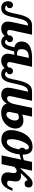

<svg xmlns="http://www.w3.org/2000/svg" viewBox="1240 -1827 555 3151"><g transform="rotate(90 1517.5 -251.5)"><path d="M-12.2 -29.8Q-24.9 -44.9 -31.5 -65.2Q-38.1 -85.4 -38.1 -106.9Q-38.1 -142.6 -21.5 -164.8Q-4.9 -187 23.9 -187Q47.4 -187 61.8 -172.6Q76.2 -158.2 76.2 -134.8Q76.2 -113.3 66.2 -100.8Q56.2 -88.4 41.5 -88.4Q38.1 -88.4 36.1 -88.9Q37.1 -75.2 44.4 -67.9Q54.2 -57.1 75.2 -57.1Q98.6 -57.1 113.8 -72.3Q128.9 -87.4 139.6 -116.2Q149.9 -145.5 156.7 -178.7Q161.6 -206.5 168.5 -235.8L171.9 -252Q187.5 -328.6 206.8 -377.4Q226.1 -426.3 250.5 -454.1Q272.5 -480 300 -490Q327.6 -500 363.8 -500H511.2L458 -252L440.4 -174.8Q434.1 -146.5 434.1 -132.8Q434.1 -90.8 474.1 -90.8Q488.8 -90.8 500 -95.9Q511.2 -101.1 521 -112.3Q529.8 -122.6 538.3 -138.2Q546.9 -153.8 558.1 -179.2H600.1Q537.1 5.9 414.1 5.9Q356.9 5.9 324.7 -26.4Q310.5 -40.5 303.2 -59.8Q295.9 -79.1 295.9 -100.1Q295.9 -142.1 317.9 -235.8L361.8 -434.1Q335.4 -434.1 316.9 -423.3Q298.3 -412.6 284.2 -389.6Q270.5 -367.7 259.3 -332.5Q248 -297.4 235.8 -242.2L233.9 -232.4Q218.8 -161.6 208.3 -123.5Q197.8 -85.4 183.1 -58.6Q165 -25.9 138.4 -10Q111.8 5.9 71.8 5.9Q17.1 5.9 -12.2 -29.8Z M548.3 -28.3Q534.7 -43.5 527.3 -64Q520 -84.5 520 -106.9Q520 -142.6 536.6 -164.8Q553.2 -187 582 -187Q605.5 -187 619.9 -172.6Q634.3 -158.2 634.3 -134.8Q634.3 -113.3 624.3 -100.8Q614.3 -88.4 599.6 -88.4Q596.2 -88.4 594.2 -88.9Q595.2 -75.7 603 -67.9Q612.8 -57.1 633.3 -57.1Q650.4 -57.1 663.1 -67.6Q675.8 -78.1 685.5 -98.6Q694.3 -117.7 702.1 -144.8Q710 -171.9 718.3 -210.9Q674.3 -220.2 649.9 -248Q623 -278.8 623 -327.1Q623 -404.3 680.2 -448.7Q746.6 -500 886.2 -500H1038.1L984.9 -252L967.3 -174.8Q960.9 -146.5 960.9 -132.8Q960.9 -90.8 1001 -90.8Q1016.1 -90.8 1027.3 -95.9Q1038.6 -101.1 1048.3 -112.3Q1057.1 -122.6 1065.2 -137.7Q1073.2 -152.8 1085 -179.2H1127Q1064 5.9 940.9 5.9Q883.3 5.9 852.1 -26.4Q837.9 -40.5 830.6 -59.8Q823.2 -79.1 823.2 -100.1Q823.2 -114.3 826.2 -134.3Q829.1 -153.3 841.3 -211.9Q814.5 -206.1 785.2 -206.1Q771.5 -148.4 759.5 -111.3Q747.6 -74.2 731.9 -49.3Q714.8 -21.5 690.7 -7.8Q666.5 5.9 632.3 5.9Q579.1 5.9 548.3 -28.3ZM837.4 -252.9H839.8Q843.3 -252.9 850.1 -254.9L892.1 -445.8H868.2Q810.1 -445.8 779.3 -413.6Q764.2 -398.4 756.6 -377Q749 -355.5 749 -330.1Q749 -288.1 770 -269.5Q788.1 -252.9 821.3 -252.9Z M1072.8 -29.8Q1060.1 -44.9 1053.5 -65.2Q1046.9 -85.4 1046.9 -106.9Q1046.9 -142.6 1063.5 -164.8Q1080.1 -187 1108.9 -187Q1132.3 -187 1146.7 -172.6Q1161.1 -158.2 1161.1 -134.8Q1161.1 -113.3 1151.1 -100.8Q1141.1 -88.4 1126.5 -88.4Q1123 -88.4 1121.1 -88.9Q1122.1 -75.2 1129.4 -67.9Q1139.2 -57.1 1160.2 -57.1Q1183.6 -57.1 1198.7 -72.3Q1213.9 -87.4 1224.6 -116.2Q1234.9 -145.5 1241.7 -178.7Q1246.6 -206.5 1253.4 -235.8L1256.8 -252Q1272.5 -328.6 1291.7 -377.4Q1311 -426.3 1335.4 -454.1Q1357.4 -480 1385 -490Q1412.6 -500 1448.7 -500H1596.2L1543 -252L1525.4 -174.8Q1519 -146.5 1519 -132.8Q1519 -90.8 1559.1 -90.8Q1573.7 -90.8 1585 -95.9Q1596.2 -101.1 1606 -112.3Q1614.7 -122.6 1623.3 -138.2Q1631.8 -153.8 1643.1 -179.2H1685.1Q1622.1 5.9 1499 5.9Q1441.9 5.9 1409.7 -26.4Q1395.5 -40.5 1388.2 -59.8Q1380.9 -79.1 1380.9 -100.1Q1380.9 -142.1 1402.8 -235.8L1446.8 -434.1Q1420.4 -434.1 1401.9 -423.3Q1383.3 -412.6 1369.1 -389.6Q1355.5 -367.7 1344.2 -332.5Q1333 -297.4 1320.8 -242.2L1318.8 -232.4Q1303.7 -161.6 1293.2 -123.5Q1282.7 -85.4 1268.1 -58.6Q1250 -25.9 1223.4 -10Q1196.8 5.9 1156.7 5.9Q1102.1 5.9 1072.8 -29.8Z M1677.7 -28.3Q1658.2 -44.4 1647.7 -68.4Q1637.2 -92.3 1637.2 -122.1Q1637.2 -154.8 1644 -179.2L1711.9 -500H1856L1822.3 -337.9Q1853.5 -351.1 1879.4 -355Q1897.9 -357.9 1921.9 -357.9Q1951.7 -357.9 1975.8 -349.1Q2000 -340.3 2016.6 -323.2Q2033.2 -306.2 2042.2 -281Q2051.3 -255.9 2051.3 -225.1Q2051.3 -203.6 2044.7 -178.2Q2038.1 -152.8 2025.4 -127.9Q1995.1 -70.3 1940.4 -35.6Q1876.5 5.9 1787.1 5.9Q1752.4 5.9 1724.6 -2.9Q1696.8 -11.7 1677.7 -28.3ZM1890.6 -127Q1903.8 -147.9 1911.9 -172.6Q1919.9 -197.3 1919.9 -219.2Q1919.9 -249.5 1906.2 -266.8Q1892.6 -284.2 1866.2 -284.2Q1855 -284.2 1835.9 -278.3Q1815.4 -272.5 1807.1 -266.1L1782.2 -147.9Q1779.3 -141.1 1779.3 -131.1Q1779.3 -121.1 1779.3 -120.1Q1779.3 -79.1 1822.3 -79.1Q1840.8 -79.1 1858.6 -92Q1876.5 -105 1890.6 -127Z M2122.6 -32.2Q2077.1 -72.3 2077.1 -153.8Q2077.1 -184.6 2083.5 -221.9Q2089.8 -259.3 2103 -297.4Q2133.3 -388.2 2189.5 -442.4Q2257.3 -508.8 2351.1 -508.8Q2479.5 -508.8 2479.5 -349.1V-348.1Q2482.4 -347.2 2484.4 -347.2H2490.2Q2523.4 -347.2 2568.8 -365.7Q2608.9 -382.3 2644.5 -407.2L2653.3 -379.9Q2624 -349.1 2577.9 -327.6Q2531.7 -306.2 2476.1 -296.9Q2470.2 -229 2449.7 -173.1Q2429.2 -117.2 2397 -77.1Q2365.2 -38.1 2324.2 -17.1Q2283.2 3.9 2237.3 3.9Q2163.1 3.9 2122.6 -32.2ZM2347.7 -146Q2363.8 -174.3 2375.5 -212.4Q2387.2 -250.5 2393.1 -293.9Q2378.4 -297.9 2372.3 -308.6Q2366.2 -319.3 2366.2 -335.9Q2366.2 -356.4 2374.5 -370.1Q2382.8 -383.8 2397.5 -390.1Q2395.5 -421.9 2387.2 -435.5Q2382.8 -442.4 2376.2 -445.3Q2369.6 -448.2 2359.4 -448.2Q2325.7 -448.2 2293.5 -397.5Q2263.7 -351.6 2244.6 -284.2Q2226.1 -218.3 2226.1 -167Q2226.1 -142.1 2228.8 -126.5Q2231.4 -110.8 2237.8 -102.1Q2243.7 -93.3 2252.9 -89.6Q2262.2 -85.9 2277.3 -85.9Q2294.9 -85.9 2313.2 -101.8Q2331.5 -117.7 2347.7 -146Z M2770.5 -105Q2770.5 -122.1 2776.4 -156.2Q2777.3 -164.1 2778.3 -167Q2779.3 -176.8 2780.3 -180.2Q2782.2 -189.9 2782.2 -200.2Q2782.2 -248 2744.1 -248Q2731.4 -248 2716.8 -239.3L2700.7 -227.5L2680.2 -210.9L2636.2 0H2492.2L2599.1 -500H2743.2L2700.2 -301.8Q2732.4 -334 2762.7 -366.7L2770 -375Q2828.1 -437.5 2849.1 -458.5Q2883.8 -493.2 2914.6 -503.4Q2931.6 -508.8 2950.2 -508.8Q2983.9 -508.8 3001.5 -490.5Q3019 -472.2 3019 -442.9Q3019 -412.1 3002.7 -395Q2986.3 -377.9 2956.1 -377.9Q2928.2 -377.9 2913.6 -395Q2900.4 -409.7 2901.4 -429.2Q2885.7 -419.9 2871.8 -407.5Q2857.9 -395 2841.3 -377.9L2831.5 -367.2Q2824.7 -360.4 2813 -346.7Q2800.8 -332.5 2783.2 -314.9Q2800.3 -318.8 2825.2 -318.8Q2877 -318.8 2899.9 -294.9Q2920.4 -273.9 2920.4 -226.1Q2920.4 -210 2914.6 -178.7Q2912.1 -166.5 2910.2 -153.1Q2908.2 -139.6 2908.2 -127.9Q2908.2 -90.8 2948.2 -90.8Q2963.4 -90.8 2974.4 -95.9Q2985.4 -101.1 2994.6 -112.3Q3003.4 -122.6 3011.7 -138.2Q3020 -153.8 3031.2 -179.2H3073.2Q3010.3 5.9 2891.1 5.9Q2831.5 5.9 2801 -23.4Q2770.5 -52.7 2770.5 -105Z"/></g></svg>

Font: Pattaya
Style: Regular
Weight: 400
Designer: Pablo Impallari / Thai characters Designed by Thanarat Vachiruckul and Suppakit Chalermlarp
Foundry: Pablo Impallari
Version: Version 1.007;September 16, 2023;FontCreator 15.0.0.2934 64-